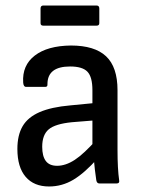

<svg xmlns="http://www.w3.org/2000/svg" viewBox="-20 -665 514 696"><path d="M340 0Q331 0 329 -12Q327 -24 324 -49.5Q321 -75 320 -97L315 -128V-338Q315 -386 297 -405Q279 -424 234 -424Q152 -424 152 -360Q153 -350 144 -350H75Q65 -350 64 -366Q60 -428 106 -463.5Q152 -499 237 -500Q323 -500 364.5 -461Q406 -422 406 -338V-121Q406 -87 407.5 -59.5Q409 -32 412 -11Q414 0 403 0ZM158 11Q103 11 73 -24Q43 -59 43 -125Q43 -175 62 -207.5Q81 -240 123.5 -258.5Q166 -277 235 -283L328 -292V-229L241 -222Q180 -216 156.5 -196Q133 -176 133 -133Q133 -99 146 -81.5Q159 -64 187 -64Q218 -64 251 -85.5Q284 -107 332 -161L335 -92Q287 -38 246 -13.5Q205 11 158 11ZM137 -572Q127 -572 127 -581V-634Q127 -645 137 -645H330Q340 -645 340 -634V-581Q340 -572 330 -572Z"/></svg>

Font: Sofia Sans Semi Condensed Medium
Style: Regular
Weight: 500
Designer: Botio Nikoltchev, Ani Petrova
Foundry: lettersoup
Version: Version 4.100